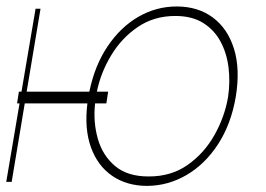

<svg xmlns="http://www.w3.org/2000/svg" viewBox="-24 -573 839 605"><path d="M103.7 -545.5 60 -284.1H257.5Q274.5 -366.8 315.2 -427.2Q355.8 -487.6 412.1 -520.1Q468.4 -552.6 532.7 -552.6Q599.8 -552.6 646.7 -517.8Q693.5 -483 713.4 -419Q733.3 -355.1 718.8 -267Q703.8 -181.1 663 -118.4Q622.2 -55.8 564.1 -21.7Q506 12.4 438.9 12.8Q375 12.4 329.4 -19Q283.7 -50.4 262.6 -108.7Q241.5 -166.9 251.4 -247.2H54L12.8 0H-4.3L37.6 -247.2H29.8L35.5 -284.1H43.7L88.1 -545.5ZM316.8 -284.1 311.1 -247.2H275.6Q269.2 -188.6 284.3 -135.7Q299.4 -82.7 338.8 -49.7Q378.2 -16.7 444.6 -17Q514.9 -16.7 566.9 -53.1Q619 -89.5 651.5 -147Q683.9 -204.5 694.6 -267Q701.7 -314.3 696.2 -359.7Q690.7 -405.2 671 -441.9Q651.3 -478.7 616.1 -500.7Q581 -522.7 528.4 -522.7Q461.3 -522.7 410.2 -487.9Q359 -453.1 326.2 -398.4Q293.3 -343.8 281.2 -284.1Z"/></svg>

Font: Inter UI Thin
Style: Italic
Weight: 100
Italic angle: -9.39999°
Designer: Rasmus Andersson
Foundry: rsms
Version: 3.2;8d6f07862